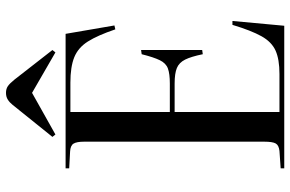

<svg xmlns="http://www.w3.org/2000/svg" viewBox="-184 -785 969 641"><g transform="rotate(-90 300.5 -464.5)"><path d="M59 0V-12L117 -16Q136 -18 142 -28.5Q148 -39 148 -67V-668Q148 -693 141.5 -703.5Q135 -714 115 -715L59 -718V-730H508L536 -567L523 -564Q503 -623 482.5 -655.5Q462 -688 430 -701Q398 -714 345 -714H247V-382H342Q375 -382 392.5 -388.5Q410 -395 420 -415.5Q430 -436 440 -476L454 -478V-274L440 -272Q432 -311 422 -331Q412 -351 394 -358.5Q376 -366 342 -366H247V-16H374Q423 -16 452 -29Q481 -42 500 -76Q519 -110 538 -173H551L535 0ZM172 -764 164 -774 271 -907Q279 -917 288.5 -923Q298 -929 311 -929Q324 -929 333 -923Q342 -917 355 -901L454 -774L446 -764L311 -842Z"/></g></svg>

Font: Display Regular
Style: Regular
Weight: 400
Designer: Latin by Veronika Burian and Jose Scaglione. Greek by Irene Vlachou. Cyrillic by Vera Evstafieva.
Foundry: TypeTogether
Version: Version 3.002